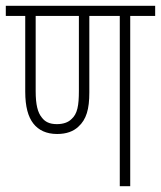

<svg xmlns="http://www.w3.org/2000/svg" viewBox="-20 -642 555 662"><path d="M429 -587H515V-622H0V-587H67V-326C67 -274 77 -239 95 -216C113 -193 140 -180 177 -180C209 -180 233 -189 250 -205C278 -230 288 -266 288 -323V-587H393V0H429ZM176 -214C151 -214 135 -222 124 -237C110 -254 103 -281 103 -328V-587H252V-329C252 -278 247 -249 226 -231C215 -220 198 -214 176 -214Z"/></svg>

Font: Noto Sans ExtraCondensed ExtraLight
Style: Regular
Weight: 200
Width: 2
Designer: Monotype Design Team
Foundry: Monotype Imaging Inc.
Version: Version 2.013